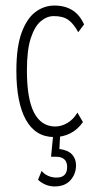

<svg xmlns="http://www.w3.org/2000/svg" viewBox="-20 -483 353 692"><path d="M176 11Q108 11 73.5 -51Q39 -113 39 -228Q39 -314 58 -365.5Q77 -417 108 -440Q139 -463 176 -463Q253 -463 283 -395L262 -367Q245 -398 226 -411.5Q207 -425 174 -425Q149 -425 127 -406.5Q105 -388 91 -345.5Q77 -303 77 -229Q77 -127 102.5 -77.5Q128 -28 178 -27Q201 -27 222.5 -39.5Q244 -52 259 -77L279 -43Q259 -15 232.5 -2Q206 11 176 11ZM177 189Q144 189 117 165L130 133Q140 145 154 151Q168 157 184 157Q222 157 222 119Q222 100 211.5 91Q201 82 183 82H164L172 0H197L194 54Q225 58 239.5 73.5Q254 89 254 113Q254 144 234 166.5Q214 189 177 189Z"/></svg>

Font: Inconsolata ExtraCondensed Light
Style: Regular
Weight: 300
Width: 2
Monospace: yes
Designer: Raph Levien, Cyreal, Brenton Simpson
Foundry: Raph Levien, Cyreal, Google
Version: Version 3.100; ttfautohint (v1.8.4.7-5d5b)